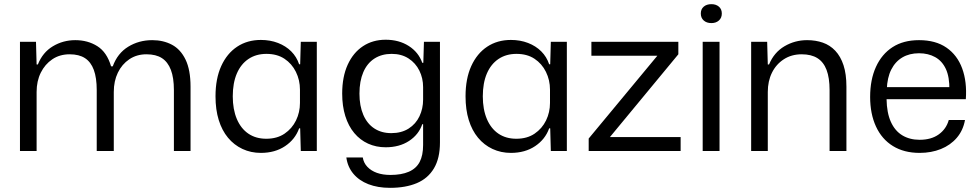

<svg xmlns="http://www.w3.org/2000/svg" viewBox="-20 -726 4702 923"><path d="M76 0V-525H153L156 -416H162Q185 -474 234 -503.5Q283 -533 342 -533Q402 -533 448 -504Q494 -475 514 -407H522Q545 -470 596.5 -501.5Q648 -533 712 -533Q765 -533 806.5 -511Q848 -489 872 -439.5Q896 -390 896 -309V0H816V-293Q816 -352 801.5 -390Q787 -428 758.5 -446.5Q730 -465 684 -465Q637 -465 601.5 -441Q566 -417 546.5 -376.5Q527 -336 527 -284V0H445V-293Q445 -352 431 -390Q417 -428 388.5 -446.5Q360 -465 315 -465Q267 -465 231.5 -441Q196 -417 176 -376.5Q156 -336 156 -284V0Z M1234 9Q1186 9 1145.5 -10Q1105 -29 1076 -64Q1047 -99 1031.5 -149Q1016 -199 1016 -263Q1016 -348 1043.5 -408.5Q1071 -469 1120 -501.5Q1169 -534 1234 -534Q1279 -534 1316.5 -519.5Q1354 -505 1380 -479Q1406 -453 1418 -417H1423L1426 -525H1503V0H1426L1423 -109H1418Q1399 -56 1350.5 -23.5Q1302 9 1234 9ZM1260 -59Q1312 -59 1348 -83.5Q1384 -108 1403 -147Q1422 -186 1422 -231V-295Q1422 -341 1402.5 -380.5Q1383 -420 1347.5 -443.5Q1312 -467 1261 -467Q1211 -467 1174.5 -442.5Q1138 -418 1118.5 -372.5Q1099 -327 1099 -263Q1099 -200 1118.5 -154Q1138 -108 1174 -83.5Q1210 -59 1260 -59Z M1855 177Q1796 177 1751 159.5Q1706 142 1678.5 109Q1651 76 1645 31H1724Q1728 57 1746 76Q1764 95 1792 105Q1820 115 1857 115Q1910 115 1945.5 99.5Q1981 84 1997.5 52.5Q2014 21 2014 -29V-129H2010Q1993 -79 1946.5 -48.5Q1900 -18 1834 -18Q1788 -18 1749.5 -35.5Q1711 -53 1683 -86.5Q1655 -120 1640 -168Q1625 -216 1625 -276Q1625 -357 1651.5 -415Q1678 -473 1725 -504Q1772 -535 1834 -535Q1898 -535 1945 -505Q1992 -475 2010 -424H2015L2018 -525H2095V-41Q2095 35 2066 83.5Q2037 132 1983.5 154.5Q1930 177 1855 177ZM1861 -86Q1910 -86 1944.5 -108Q1979 -130 1996.5 -167Q2014 -204 2014 -247V-307Q2014 -350 1996 -386.5Q1978 -423 1944 -445Q1910 -467 1863 -467Q1815 -467 1780 -444.5Q1745 -422 1726.5 -379Q1708 -336 1708 -276Q1708 -217 1726.5 -174Q1745 -131 1779.5 -108.5Q1814 -86 1861 -86Z M2436 9Q2388 9 2347.5 -10Q2307 -29 2278 -64Q2249 -99 2233.5 -149Q2218 -199 2218 -263Q2218 -348 2245.5 -408.5Q2273 -469 2322 -501.5Q2371 -534 2436 -534Q2481 -534 2518.5 -519.5Q2556 -505 2582 -479Q2608 -453 2620 -417H2625L2628 -525H2705V0H2628L2625 -109H2620Q2601 -56 2552.5 -23.5Q2504 9 2436 9ZM2462 -59Q2514 -59 2550 -83.5Q2586 -108 2605 -147Q2624 -186 2624 -231V-295Q2624 -341 2604.5 -380.5Q2585 -420 2549.5 -443.5Q2514 -467 2463 -467Q2413 -467 2376.5 -442.5Q2340 -418 2320.5 -372.5Q2301 -327 2301 -263Q2301 -200 2320.5 -154Q2340 -108 2376 -83.5Q2412 -59 2462 -59Z M2810 0V-60L3140 -458H2823V-525H3241V-465L2912 -67H3252V0Z M3358 0V-525H3439V0ZM3400 -615Q3377 -615 3363 -627.5Q3349 -640 3349 -661Q3349 -682 3363 -694Q3377 -706 3400 -706Q3422 -706 3436 -694Q3450 -682 3450 -661Q3450 -640 3436 -627.5Q3422 -615 3400 -615Z M3591 0V-525H3668L3671 -416H3677Q3701 -474 3751 -503.5Q3801 -533 3860 -533Q3901 -533 3935.5 -521Q3970 -509 3995.5 -482Q4021 -455 4035 -412.5Q4049 -370 4049 -309V0H3968V-293Q3968 -352 3953.5 -390Q3939 -428 3909.5 -446.5Q3880 -465 3834 -465Q3785 -465 3748 -441Q3711 -417 3691 -376.5Q3671 -336 3671 -284V0Z M4401 9Q4326 9 4272.5 -24Q4219 -57 4191 -118Q4163 -179 4163 -260Q4163 -343 4191 -404.5Q4219 -466 4271 -499.5Q4323 -533 4398 -533Q4478 -533 4530 -497Q4582 -461 4605.5 -397Q4629 -333 4623 -249H4242Q4243 -184 4262.5 -140.5Q4282 -97 4317.5 -75.5Q4353 -54 4401 -54Q4457 -54 4493 -80Q4529 -106 4541 -149H4619Q4610 -99 4579.5 -63.5Q4549 -28 4503 -9.5Q4457 9 4401 9ZM4243 -295 4234 -307H4553L4544 -293Q4545 -356 4527 -394.5Q4509 -433 4475.5 -451.5Q4442 -470 4398 -470Q4352 -470 4318 -450Q4284 -430 4264.5 -391.5Q4245 -353 4243 -295Z"/></svg>

Font: Mona Sans ExtraLight
Style: Regular
Weight: 400
Version: Version 2.000